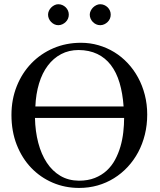

<svg xmlns="http://www.w3.org/2000/svg" viewBox="-20 -882 763 917"><path d="M147 -318.8Q148.4 -254.4 162.8 -199.7Q177.2 -145 203.6 -105Q230 -64.9 268.3 -42.2Q306.6 -19.5 356.9 -19Q399.9 -19 432.6 -32Q465.3 -44.9 489.5 -67.1Q513.7 -89.4 529.5 -118.9Q545.4 -148.4 555.2 -181.9Q564.9 -215.3 568.8 -250.5Q572.8 -285.6 572.8 -318.8ZM570.3 -373.5Q565.9 -436.5 551 -486.6Q536.1 -536.6 509.5 -571.3Q482.9 -606 444.6 -624.3Q406.2 -642.6 356 -643.1Q309.1 -643.1 272 -623.5Q234.9 -604 208.3 -568.6Q181.6 -533.2 166.5 -483.4Q151.4 -433.6 148.9 -373.5ZM683.1 -335Q683.1 -284.7 671.9 -239.3Q660.6 -193.8 639.9 -155Q619.1 -116.2 589.8 -84.7Q560.5 -53.2 524.4 -30.8Q488.3 -8.3 446.3 3.7Q404.3 15.6 357.9 15.6Q290.5 15.6 231.7 -9.5Q172.9 -34.7 128.9 -80.6Q85 -126.5 59.8 -190.7Q34.7 -254.9 34.7 -333Q34.7 -407.2 60.1 -470.5Q85.4 -533.7 130.1 -579.8Q174.8 -626 235.4 -651.9Q295.9 -677.7 366.7 -677.7Q410.2 -677.7 450.4 -666Q490.7 -654.3 525.9 -632.8Q561 -611.3 589.8 -580.6Q618.7 -549.8 639.4 -511.7Q660.2 -473.6 671.6 -429Q683.1 -384.3 683.1 -335ZM308.6 -812Q308.6 -801.8 304.7 -792.7Q300.8 -783.7 293.7 -776.9Q286.6 -770 277.6 -765.9Q268.6 -761.7 258.3 -761.7Q248.5 -761.7 239.7 -765.9Q231 -770 224.1 -777.1Q217.3 -784.2 213.4 -793.2Q209.5 -802.2 209.5 -812Q209.5 -821.3 213.6 -830.3Q217.8 -839.4 224.6 -846.2Q231.4 -853 240.2 -857.4Q249 -861.8 258.3 -861.8Q268.6 -861.8 277.6 -857.9Q286.6 -854 293.7 -847.2Q300.8 -840.3 304.7 -831.3Q308.6 -822.3 308.6 -812ZM508.8 -812Q508.8 -801.8 504.9 -792.7Q501 -783.7 493.9 -776.9Q486.8 -770 477.8 -765.9Q468.8 -761.7 458.5 -761.7Q448.2 -761.7 439.2 -765.9Q430.2 -770 423.3 -777.1Q416.5 -784.2 412.6 -793.2Q408.7 -802.2 408.7 -812Q408.7 -821.3 413.1 -830.3Q417.5 -839.4 424.3 -846.2Q431.2 -853 440.2 -857.4Q449.2 -861.8 458.5 -861.8Q468.8 -861.8 477.8 -857.9Q486.8 -854 493.9 -847.2Q501 -840.3 504.9 -831.3Q508.8 -822.3 508.8 -812Z"/></svg>

Font: Doulos SIL CyrE
Style: Regular
Weight: 400
Designer: Walt Agee, Victor Gaultney, Peter Martin, Debbi Hosken, Becca Hirsbrunner
Foundry: SIL International
Version: Version 5.000